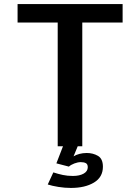

<svg xmlns="http://www.w3.org/2000/svg" viewBox="-20 -720 690 945"><path d="M264 0V-609H66.5V-700H583.5V-609H385V0ZM329 205Q298.5 205 267.5 200Q236.5 195 215 188L242.5 128.5Q267 136.5 289.5 141.2Q312 146 338.5 146Q371.5 146 391.8 134.5Q412 123 412 103Q412 88 402.5 83Q393 78 377.5 78Q363 78 346 84.5Q329 91 319 100L257.5 84L290 0H362.5L342 49.5Q354 42 371 37.5Q388 33 407 33Q438 33 462.2 47.2Q486.5 61.5 486.5 100.5Q486.5 152 442.5 178.5Q398.5 205 329 205Z"/></svg>

Font: Trispace Medium
Style: Regular
Weight: 500
Designer: Tyler Finck
Foundry: Etcetera Type Company
Version: Version 1.210; ttfautohint (v1.8.3)